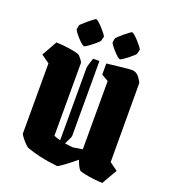

<svg xmlns="http://www.w3.org/2000/svg" viewBox="-149 -931 942 1055"><g transform="rotate(20 322.0 -403.0)"><path d="M68 -502 20 -536 70 -625Q85 -625 107 -623Q129 -621 151 -617.5Q173 -614 189 -610Q205 -606 209 -602Q216 -595 223.5 -585.5Q231 -576 235 -567V-139Q253 -132 273 -127V-548Q273 -556 278 -573Q283 -590 290 -610H327V-172Q327 -166 319.5 -151.5Q312 -137 304 -120Q327 -116 353 -114L407 -123V-522L367 -545V-610Q394 -613 428 -617Q462 -621 490 -623.5Q518 -626 526 -623Q545 -617 557.5 -599Q570 -581 574 -572L575 -109L622 -75L571 14Q551 14 520.5 10.5Q490 7 464 1.5Q438 -4 433 -9Q427 -16 419 -32Q411 -48 407 -61V-62Q387 -45 365 -28Q343 -11 326 0.5Q309 12 305 12Q243 5 200 -5Q157 -15 122 -28Q116 -31 103 -44.5Q90 -58 79 -72.5Q68 -87 68 -93ZM364 -755Q364 -757 375 -767.5Q386 -778 400.5 -790Q415 -802 427 -811Q439 -820 442 -820Q447 -820 459 -809.5Q471 -799 484 -784.5Q497 -770 506 -758Q515 -746 514 -742L508 -719Q507 -715 496 -705Q485 -695 471 -684Q457 -673 445 -665Q433 -657 429 -657Q424 -657 412.5 -667Q401 -677 388.5 -691Q376 -705 367.5 -717Q359 -729 360 -733ZM154 -755Q154 -757 165 -767.5Q176 -778 190.5 -790Q205 -802 217 -811Q229 -820 232 -820Q237 -820 249 -809.5Q261 -799 274 -784.5Q287 -770 296 -758Q305 -746 304 -742L298 -719Q297 -715 286 -705Q275 -695 261 -684Q247 -673 235 -665Q223 -657 219 -657Q214 -657 202.5 -667Q191 -677 178.5 -691Q166 -705 157.5 -717Q149 -729 150 -733Z"/></g></svg>

Font: Grenze Gotisch Black
Style: Regular
Weight: 900
Designer: Renata Polastri
Foundry: Omnibus-Type
Version: Version 1.001